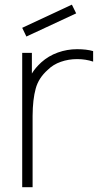

<svg xmlns="http://www.w3.org/2000/svg" viewBox="-20 -784 436 804"><path d="M90.5 -631 73 -667.5 281 -764.5 299 -728ZM370 -570V-526Q339 -536.5 303 -536.5Q267 -536.5 234.8 -525.2Q202.5 -514 180 -491.5Q141.5 -457.5 129.5 -413Q117 -368 116.5 -299V0H73V-562.5H113.5V-476Q120.5 -488 130.5 -499.8Q140.5 -511.5 153 -523Q183 -550 222 -564Q261 -578 303 -578Q342.5 -578 370 -570Z"/></svg>

Font: Russisch Sans ExtraLight
Style: Regular
Weight: 200
Width: 4
Designer: Michael Sharanda (font) & Cristiano Sobral (main changes)
Foundry: Michael Sharanda
Version: Version 2.00;September 8, 2020;FontCreator 13.0.0.2681 64-bi